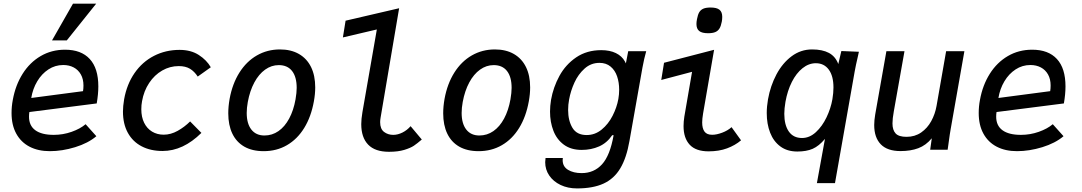

<svg xmlns="http://www.w3.org/2000/svg" viewBox="-20 -836 6040 1072"><path d="M44.5 -205Q44.5 -242 51.5 -278.5Q66.5 -361 106.5 -424.2Q146.5 -487.5 207.2 -523Q268 -558.5 343 -558.5Q433.5 -558.5 481.2 -506.5Q529 -454.5 529 -353.5Q529 -310.5 520 -258.5L144 -210.5Q142 -198.5 142 -184.5Q142 -134.5 177.2 -108.8Q212.5 -83 280 -83Q332 -83 380 -100Q428 -117 458 -142.5L518 -75.5Q472 -36.5 399.5 -14.2Q327 8 258.5 8Q193 8 145 -17Q97 -42 70.8 -89.8Q44.5 -137.5 44.5 -205ZM446 -358.5Q446 -394.5 431.5 -420.2Q417 -446 391.5 -459.5Q366 -473 333 -473Q288 -473 250.5 -448.5Q213 -424 188 -382.2Q163 -340.5 154.5 -289L443.5 -327Q446 -341 446 -358.5ZM270.5 -610.5 387.5 -815.5H517L353 -610.5Z M666.5 -213Q666.5 -242.5 673 -281.5Q688 -365.5 731.2 -428Q774.5 -490.5 839.5 -524Q904.5 -557.5 982.5 -557.5Q1046 -557.5 1090 -529Q1134 -500.5 1157 -460.5L1084 -408.5Q1065.5 -437 1040.8 -452Q1016 -467 978 -467Q928.5 -467 885.5 -442.2Q842.5 -417.5 812.8 -372.8Q783 -328 773 -270.5Q769 -250 769 -226Q769 -182.5 784.8 -150.5Q800.5 -118.5 829 -101.2Q857.5 -84 894 -84Q933.5 -84 972 -105.5Q1010.5 -127 1041.5 -158L1104.5 -94Q1002.5 7 887.5 7Q821 7 771 -19Q721 -45 693.8 -94.5Q666.5 -144 666.5 -213Z M1254.5 -203.5Q1254.5 -241.5 1262 -284Q1277.5 -368.5 1316.8 -430.8Q1356 -493 1414.2 -526.5Q1472.5 -560 1543 -560Q1605 -560 1649.2 -534.5Q1693.5 -509 1716.8 -461.5Q1740 -414 1740 -348Q1740 -311.5 1732.5 -270Q1717 -184 1678.5 -121.5Q1640 -59 1582.2 -25.5Q1524.5 8 1452 8Q1388.5 8 1344.2 -17.2Q1300 -42.5 1277.2 -90Q1254.5 -137.5 1254.5 -203.5ZM1630 -281Q1636.5 -319 1636.5 -345.5Q1636.5 -406.5 1610.8 -439.5Q1585 -472.5 1536.5 -472.5Q1495.5 -472.5 1460.2 -447.2Q1425 -422 1400 -375.5Q1375 -329 1363.5 -266.5Q1357.5 -233.5 1357.5 -205.5Q1357.5 -145.5 1383.5 -112.5Q1409.5 -79.5 1456.5 -79.5Q1499.5 -79.5 1534.8 -104Q1570 -128.5 1594.5 -174Q1619 -219.5 1630 -281Z M1997 -143Q1997 -170.5 2003.5 -209.5L2084 -671.5L1894.5 -627L1909.5 -720.5L2208.5 -790L2105 -179.5Q2102.5 -164.5 2102.5 -154Q2102.5 -116 2124.2 -99.5Q2146 -83 2175.5 -83Q2201 -83 2227 -96Q2253 -109 2272.5 -131.5L2335 -57Q2309.5 -35 2291 -22.5Q2272.5 -10 2237.5 0.8Q2202.5 11.5 2152 11.5Q2074 11.5 2035.5 -28.5Q1997 -68.5 1997 -143Z M2454.5 -203.5Q2454.5 -241.5 2462 -284Q2477.5 -368.5 2516.8 -430.8Q2556 -493 2614.2 -526.5Q2672.5 -560 2743 -560Q2805 -560 2849.2 -534.5Q2893.5 -509 2916.8 -461.5Q2940 -414 2940 -348Q2940 -311.5 2932.5 -270Q2917 -184 2878.5 -121.5Q2840 -59 2782.2 -25.5Q2724.5 8 2652 8Q2588.5 8 2544.2 -17.2Q2500 -42.5 2477.2 -90Q2454.5 -137.5 2454.5 -203.5ZM2830 -281Q2836.5 -319 2836.5 -345.5Q2836.5 -406.5 2810.8 -439.5Q2785 -472.5 2736.5 -472.5Q2695.5 -472.5 2660.2 -447.2Q2625 -422 2600 -375.5Q2575 -329 2563.5 -266.5Q2557.5 -233.5 2557.5 -205.5Q2557.5 -145.5 2583.5 -112.5Q2609.5 -79.5 2656.5 -79.5Q2699.5 -79.5 2734.8 -104Q2770 -128.5 2794.5 -174Q2819 -219.5 2830 -281Z M3024 69.5Q3024 62 3026 46H3122.5Q3121.5 54 3121.5 58Q3121.5 94 3151.5 112.2Q3181.5 130.5 3227.5 130.5Q3296.5 130.5 3341.2 81.5Q3386 32.5 3406 -81H3398Q3369 -38 3325 -18.5Q3281 1 3228 1Q3168 1 3128.2 -28.2Q3088.5 -57.5 3069.8 -106Q3051 -154.5 3051 -213Q3051 -244 3056.5 -278Q3069 -349 3103.5 -412.2Q3138 -475.5 3197.2 -515.8Q3256.5 -556 3337 -556Q3385 -556 3418.8 -539.5Q3452.5 -523 3469 -493L3474.5 -482L3487.5 -550H3588Q3576 -508 3567 -458.5L3494.5 -49Q3478 46 3443.2 104Q3408.5 162 3349.8 189Q3291 216 3201.5 216Q3150.5 216 3110 196.8Q3069.5 177.5 3046.8 144.2Q3024 111 3024 69.5ZM3432.5 -283.5Q3437 -309 3437 -335Q3437 -375.5 3425.5 -409.5Q3414 -443.5 3389.2 -464.2Q3364.5 -485 3327 -485Q3279.5 -485 3244 -453.2Q3208.5 -421.5 3187.2 -374.8Q3166 -328 3157.5 -280.5Q3152 -252 3152 -222Q3152 -162.5 3176.2 -122.2Q3200.5 -82 3255.5 -82Q3302 -82 3339.2 -112.5Q3376.5 -143 3400.2 -189.5Q3424 -236 3432.5 -283.5Z M3796.5 -132Q3796.5 -157 3801 -185.5L3844 -435L3672 -389.5L3687.5 -485.5L3967 -558L3905.5 -202Q3900.5 -172 3900.5 -152.5Q3900.5 -119 3913.5 -101.2Q3926.5 -83.5 3956.5 -83.5Q3981 -83.5 4012.2 -95.2Q4043.5 -107 4064.5 -126L4117.5 -52.5Q4084.5 -24.5 4039.5 -7.8Q3994.5 9 3936.5 9Q3865 9 3830.8 -28Q3796.5 -65 3796.5 -132ZM3868.5 -702Q3868.5 -714 3871.5 -729Q3876 -754 3884.2 -767.8Q3892.5 -781.5 3907.5 -787.8Q3922.5 -794 3947.5 -794Q3982 -794 3997.2 -781.5Q4012.5 -769 4012.5 -742Q4012.5 -727.5 4010 -715Q4005.5 -690.5 3997 -676.8Q3988.5 -663 3973.5 -656.8Q3958.5 -650.5 3933.5 -650.5Q3899.5 -650.5 3884 -662.8Q3868.5 -675 3868.5 -702Z M4432 10Q4375 10 4336.8 -18.5Q4298.5 -47 4279.8 -95.5Q4261 -144 4261 -205Q4261 -241 4268 -281.5Q4281.5 -357 4315.2 -420.5Q4349 -484 4400 -522Q4451 -560 4514 -560Q4572 -560 4608.2 -540.5Q4644.5 -521 4660.5 -478.5L4677.5 -551L4775.5 -547Q4773 -536 4771.5 -528.5Q4757 -466.5 4752 -437L4642 186.5H4541L4586 -60.5Q4552.5 -20.5 4517.5 -5.2Q4482.5 10 4432 10ZM4627.5 -281.5Q4633.5 -317.5 4633.5 -347.5Q4633.5 -412 4607.2 -447.5Q4581 -483 4535 -483Q4495.5 -483 4460.8 -455.2Q4426 -427.5 4401.2 -378.5Q4376.5 -329.5 4365.5 -267.5Q4359 -229.5 4359 -200.5Q4359 -138 4384.2 -101.8Q4409.5 -65.5 4458 -65.5Q4500 -65.5 4535.5 -98.2Q4571 -131 4594.8 -180.8Q4618.5 -230.5 4627.5 -281.5Z M4861 -138Q4861 -163.5 4866.5 -196.5L4929 -550H5030L4970.5 -214.5Q4963 -173.5 4963 -147Q4963 -110 4980.5 -91Q4998 -72 5041.5 -72Q5088 -72 5123 -96.2Q5158 -120.5 5179.5 -159.8Q5201 -199 5209 -244.5L5262.5 -550H5364.5L5288 -115.5Q5283.5 -91.5 5276.5 -39Q5277.5 -45.5 5271 0H5173.5L5182.5 -64Q5150 -24.5 5107.2 -8.5Q5064.5 7.5 5008 7.5Q4934.5 7.5 4897.8 -30.2Q4861 -68 4861 -138Z M5444.5 -205Q5444.5 -242 5451.5 -278.5Q5466.5 -361 5506.5 -424.2Q5546.5 -487.5 5607.2 -523Q5668 -558.5 5743 -558.5Q5833.5 -558.5 5881.2 -506.5Q5929 -454.5 5929 -353.5Q5929 -310.5 5920 -258.5L5544 -210.5Q5542 -198.5 5542 -184.5Q5542 -134.5 5577.2 -108.8Q5612.5 -83 5680 -83Q5732 -83 5780 -100Q5828 -117 5858 -142.5L5918 -75.5Q5872 -36.5 5799.5 -14.2Q5727 8 5658.5 8Q5593 8 5545 -17Q5497 -42 5470.8 -89.8Q5444.5 -137.5 5444.5 -205ZM5846 -358.5Q5846 -394.5 5831.5 -420.2Q5817 -446 5791.5 -459.5Q5766 -473 5733 -473Q5688 -473 5650.5 -448.5Q5613 -424 5588 -382.2Q5563 -340.5 5554.5 -289L5843.5 -327Q5846 -341 5846 -358.5Z"/></svg>

Font: JuliaMono MediumItalic
Style: Regular
Weight: 500
Italic angle: -9°
Monospace: yes
Designer: cormullion
Foundry: corm
Version: Version 0.049; ttfautohint (v1.8.4)